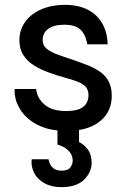

<svg xmlns="http://www.w3.org/2000/svg" viewBox="-20 -529 519 792"><path d="M180 128Q181 134 185.5 145.5Q190 157 201.5 166Q213 175 235 175Q261 175 270.5 161Q280 147 280 133Q280 123 275.5 111.5Q271 100 257.5 88Q244 76 217 67V9Q187 6 164 -2Q126 -15 100.5 -36Q75 -57 61.5 -80.5Q48 -104 44 -122.5Q40 -141 40 -153Q40 -158 41 -162H129Q134 -122 165 -96.5Q196 -71 252 -71Q288 -71 308 -79.5Q328 -88 336.5 -103Q345 -118 345 -136Q345 -159 333 -171.5Q321 -184 299 -192.5Q277 -201 247 -209Q214 -218 181 -230Q148 -242 120.5 -259Q93 -276 76.5 -301.5Q60 -327 60 -364Q60 -395 73.5 -422Q87 -449 112.5 -468.5Q138 -488 172 -498.5Q206 -509 247 -509Q304 -509 343 -488.5Q382 -468 402.5 -431Q423 -394 424 -346H340Q333 -388 311 -407.5Q289 -427 245 -427Q202 -427 179 -410Q156 -393 156 -364Q156 -342 172 -328.5Q188 -315 215 -305Q242 -295 276 -284Q308 -273 337.5 -261.5Q367 -250 390.5 -234.5Q414 -219 427.5 -194.5Q441 -170 441 -134Q441 -90 419 -57.5Q397 -25 356 -7Q333 3 306 7V57Q310 59 315 62Q334 74 346 93.5Q358 113 358 143Q358 181 327 212Q296 243 233 243Q192 243 163 226.5Q134 210 122 186.5Q110 163 110 141Q110 135 111 128Z"/></svg>

Font: Syne Med Modified
Style: Regular
Weight: 500
Designer: Lucas Descroix
Foundry: Bonjour Monde
Version: Version 2.200